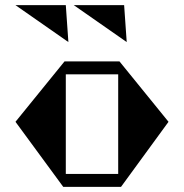

<svg xmlns="http://www.w3.org/2000/svg" viewBox="-20 -724 713 744"><path d="M461 -704 471 -561 266 -704ZM235 -704 245 -561 40 -704ZM633 -252 449 0H225L40 -252L230 -486H443ZM235 -50H438V-436H235Z"/></svg>

Font: Chokokutai
Style: Regular
Weight: 400
Designer: 108号,108go
Foundry: Font Zone 108
Version: Version 1.000; ttfautohint (v1.8.3)